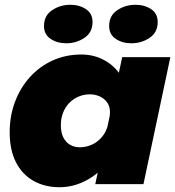

<svg xmlns="http://www.w3.org/2000/svg" viewBox="-20 -770 732 803"><path d="M229 13Q168 13 120.8 -13.2Q73.5 -39.5 47 -91Q20.5 -142.5 20.5 -217Q20.5 -284.5 42.5 -343.5Q64.5 -402.5 104.8 -447.2Q145 -492 200 -517Q255 -542 320.5 -542Q374 -542 418.5 -517Q463 -492 489.8 -447Q516.5 -402 516.5 -342.5Q516.5 -328.5 514.2 -309.5Q512 -290.5 508 -276L436.5 -272Q438 -279 439 -286.2Q440 -293.5 440 -300Q440 -325.5 427.8 -342.2Q415.5 -359 396.2 -367.2Q377 -375.5 356 -375.5Q331 -375.5 309 -366.2Q287 -357 270.2 -340Q253.5 -323 244 -299.2Q234.5 -275.5 234.5 -246.5Q234.5 -216.5 244.5 -196Q254.5 -175.5 272.5 -164.8Q290.5 -154 313.5 -154Q340 -154 364.8 -165.2Q389.5 -176.5 407.8 -198.8Q426 -221 433 -254L501.5 -244.5Q485 -166 443.8 -108Q402.5 -50 346.5 -18.5Q290.5 13 229 13ZM580 0H378.5L491 -531H692.5ZM257 -589Q219 -589 191.5 -607.5Q164 -626 164 -661Q164 -704.5 197.8 -727.2Q231.5 -750 274 -750Q312 -750 339.5 -731.8Q367 -713.5 367 -678Q367 -634.5 333.2 -611.8Q299.5 -589 257 -589ZM529.5 -589Q491.5 -589 464 -607.5Q436.5 -626 436.5 -661Q436.5 -704.5 470.2 -727.2Q504 -750 546.5 -750Q584.5 -750 612 -731.8Q639.5 -713.5 639.5 -678Q639.5 -634.5 605.8 -611.8Q572 -589 529.5 -589Z"/></svg>

Font: Epilogue Black
Style: Italic
Weight: 900
Italic angle: -12°
Designer: Tyler Finck
Foundry: Etcetera Type Co
Version: Version 2.111